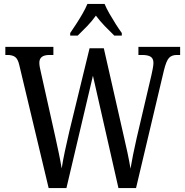

<svg xmlns="http://www.w3.org/2000/svg" viewBox="-20 -951 937 971"><path d="M78 -620Q71 -652 57 -662.5Q43 -673 18 -673H7V-714H250V-673H230Q179 -673 179 -634Q179 -624 181 -612.5Q183 -601 186 -589L259 -262Q269 -217 277.5 -176Q286 -135 292 -99Q298 -139 308 -185.5Q318 -232 330 -284L433 -707H505L604 -271Q616 -220 625 -177.5Q634 -135 640 -98Q646 -133 653 -168.5Q660 -204 671 -252L746 -572Q749 -585 752.5 -603.5Q756 -622 756 -633Q756 -655 742 -664Q728 -673 699 -673H680V-714H891V-673H874Q849 -673 835 -658.5Q821 -644 809 -595L668 0H579L450 -568L316 0H226ZM335 -784Q348 -803 365 -829Q382 -855 397.5 -882Q413 -909 422 -931H509Q518 -909 533.5 -882Q549 -855 565.5 -829Q582 -803 596 -784V-771H558Q535 -793 510 -819Q485 -845 465 -872Q446 -845 421 -819Q396 -793 373 -771H335Z"/></svg>

Font: Noto Serif Armenian Condensed
Style: Regular
Weight: 400
Width: 3
Designer: Monotype Design Team
Foundry: Monotype Imaging Inc.
Version: Version 2.008; ttfautohint (v1.8.4.7-5d5b)